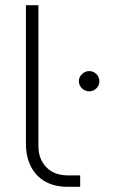

<svg xmlns="http://www.w3.org/2000/svg" viewBox="-20 -720 475 740"><path d="M324 -368Q308 -368 296 -379.5Q284 -391 284 -407Q284 -423 296 -434.5Q308 -446 324 -446Q340 -446 351.5 -434.5Q363 -423 363 -407Q363 -391 351.5 -379.5Q340 -368 324 -368ZM241 0Q190 0 154 -20.5Q118 -41 99 -78.5Q80 -116 80 -165V-700H128V-158Q128 -107 158.5 -75.5Q189 -44 243 -44H289V0Z"/></svg>

Font: MuseoModerno Thin ExtraLight
Style: Regular
Weight: 250
Version: Version 1.002